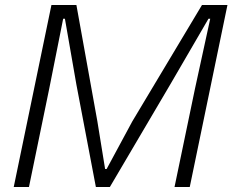

<svg xmlns="http://www.w3.org/2000/svg" viewBox="-20 -749 931 769"><path d="M186 -729H286L370 -263L401 -72H407L510 -263L789 -729H891L740 0H679L761 -394L822 -674H815L665 -416L420 0H364L286 -410L240 -674H233L177 -393L96 0H35Z"/></svg>

Font: Mona Sans Light
Style: Italic
Weight: 300
Italic angle: -11.7°
Designer: Deni Anggara
Foundry: GitHub
Version: Version 2.000